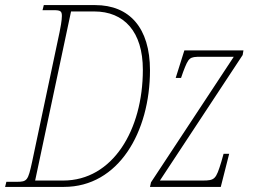

<svg xmlns="http://www.w3.org/2000/svg" viewBox="-39 -734 1000 754"><path d="M-19 0H212C427 0 550 -216 550 -458C550 -625 469 -714 335 -714H133L128 -694H172C199 -694 204 -690 204 -671C204 -654 198 -622 195 -608L87 -98C71 -25 68 -20 26 -20H-14ZM209 -25H99L240 -689H331C448 -689 522 -610 522 -460C522 -224 404 -25 209 -25ZM550 0H828L861 -130H839L830 -98C809 -30 805 -25 756 -25H589L914 -518L917 -536H685L651 -428H672L680 -451C702 -509 705 -511 750 -511H879L554 -18Z"/></svg>

Font: Noto Serif Condensed Thin
Style: Italic
Weight: 100
Width: 3
Italic angle: -12°
Designer: Monotype Design Team
Foundry: Monotype Imaging Inc.
Version: Version 2.013